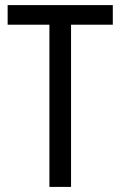

<svg xmlns="http://www.w3.org/2000/svg" viewBox="-20 -734 474 754"><path d="M259 0H174V-637H10V-714H423V-637H259Z"/></svg>

Font: Noto Sans Thai Looped Condensed
Style: Regular
Weight: 400
Width: 3
Designer: Sasikarn Vongin, Ben Mitchell
Foundry: The Fontpad Ltd
Version: Version 1.001; ttfautohint (v1.8.4.7-5d5b)